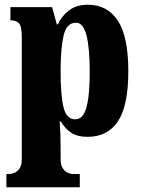

<svg xmlns="http://www.w3.org/2000/svg" viewBox="-20 -566 597 811"><path d="M7 225V169H20Q27 169 39.5 164.5Q52 160 62 146.5Q72 133 72 106V-409Q72 -456 60 -468Q48 -480 27 -480H24V-536H200L220 -463H224Q241 -499 272 -522.5Q303 -546 351 -546Q434 -546 478 -478.5Q522 -411 522 -265Q522 -120 478.5 -54Q435 12 349 12Q308 12 281.5 -5Q255 -22 237 -53H232Q234 -29 235 -1.5Q236 26 236 58V104Q236 132 246 146Q256 160 268 164.5Q280 169 287 169H317V225ZM298 -62Q331 -62 345 -112Q359 -162 359 -264Q359 -362 345.5 -416Q332 -470 301 -470Q261 -470 248.5 -415.5Q236 -361 236 -266Q236 -162 248.5 -112Q261 -62 298 -62Z"/></svg>

Font: Noto Serif ExtraCondensed Black
Style: Regular
Weight: 900
Width: 2
Designer: Monotype Design Team
Foundry: Monotype Imaging Inc.
Version: Version 2.015; ttfautohint (v1.8.4.7-5d5b)